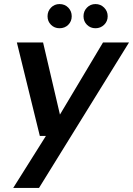

<svg xmlns="http://www.w3.org/2000/svg" viewBox="-20 -705 655 945"><path d="M45 220 206 -36H176L63 -496H192L275 -141L487 -496H615L172 220ZM273 -566Q248 -566 231 -583Q214 -600 214 -625Q214 -650 231 -667.5Q248 -685 273 -685Q299 -685 316 -667.5Q333 -650 333 -625Q333 -600 316 -583Q299 -566 273 -566ZM450 -566Q425 -566 408 -583Q391 -600 391 -625Q391 -650 408 -667.5Q425 -685 450 -685Q475 -685 492.5 -667.5Q510 -650 510 -625Q510 -600 492.5 -583Q475 -566 450 -566Z"/></svg>

Font: DM Sans 24pt SemiBold
Style: Italic
Weight: 600
Italic angle: -10°
Designer: Colophon Foundry, Jonny Pinhorn
Foundry: Colophon Foundry
Version: Version 4.004;gftools[0.9.30]